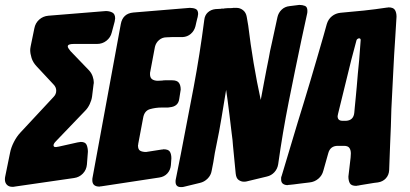

<svg xmlns="http://www.w3.org/2000/svg" viewBox="-71 -765 1668 782"><path d="M245 -185Q255 -187 258 -187Q277 -187 282 -174.5Q287 -162 287 -147L283 -95Q281 -73 266.5 -58Q252 -43 231 -40L-11 -5Q-14 -4 -20 -4Q-35 -4 -43 -12.5Q-51 -21 -51 -34Q-51 -41 -50 -45L-30 -143Q-26 -164 -14.5 -186.5Q-3 -209 12 -225L147 -370Q158 -381 158 -395.5Q158 -410 147 -421L78 -495Q63 -511 57.5 -529Q52 -547 52 -561Q52 -567 54 -577L69 -650Q73 -671 88.5 -685Q104 -699 126 -701L360 -720Q375 -720 386.5 -714Q398 -708 398 -690Q398 -687 396 -677L384 -632Q379 -612 362.5 -599Q346 -586 324 -586H229Q205 -586 205 -576Q205 -570 216 -557L292 -478Q302 -467 306.5 -453.5Q311 -440 311 -430Q311 -424 310 -421L304 -372Q302 -357 294.5 -341Q287 -325 276 -314L157 -190Q147 -180 147 -173Q147 -171 148.5 -168.5Q150 -166 157 -166Q159 -166 169 -168Z M341 -6H339L334 -5Q305 -5 305 -31Q305 -39 306 -42L421 -667Q429 -710 472 -714L702 -733Q716 -733 726 -728.5Q736 -724 736 -708Q736 -705 734 -695L733 -692Q731 -684 729 -675.5Q727 -667 725 -658Q720 -639 706 -627Q692 -615 673 -614H630L607 -613Q590 -613 577 -602Q564 -591 560 -574L541 -473Q540 -471 540 -463Q540 -448 549 -442Q558 -436 572 -436L591 -437Q594 -438 602 -438H630Q650 -438 657.5 -428Q665 -418 665 -400L659 -362Q655 -331 620 -328Q617 -327 610 -327H587Q563 -327 540 -320.5Q517 -314 512 -285L492 -179V-177L491 -173Q491 -156 500 -151Q509 -146 524 -146L588 -156H590L595 -157Q615 -157 621 -147Q627 -137 627 -120L625 -92Q623 -72 610.5 -58.5Q598 -45 578 -42Z M677 -4Q674 -3 666 -3Q644 -3 644 -25Q644 -32 645 -35L665 -135Q692 -273 717.5 -408.5Q743 -544 761 -684Q763 -703 775.5 -714.5Q788 -726 807 -728L826 -729Q830 -729 831 -730H841Q842 -731 846 -731L859 -732H869Q876 -732 879 -733H892Q907 -733 919 -723.5Q931 -714 934 -696L940 -661Q949 -586 962 -508.5Q975 -431 991 -358Q999 -400 1004 -427.5Q1009 -455 1014 -480L1024 -530Q1026 -543 1029 -557.5Q1032 -572 1036 -589L1059 -695Q1063 -713 1076 -725.5Q1089 -738 1108 -740L1148 -745Q1161 -745 1171 -741Q1181 -737 1181 -721Q1181 -713 1180 -710L1157 -604Q1130 -476 1105 -350.5Q1080 -225 1062 -96Q1059 -77 1046.5 -63.5Q1034 -50 1016 -46L933 -26Q930 -25 922 -25Q911 -25 901 -32Q891 -39 889 -58L878 -171Q877 -191 872 -227L864 -294Q860 -327 856 -356.5Q852 -386 850 -399Q840 -339 831 -284Q822 -229 811 -177Q807 -160 804 -142Q801 -124 798 -105L791 -69Q788 -51 774.5 -37.5Q761 -24 743 -20Z M1387 -9H1385L1380 -8Q1360 -8 1354 -18.5Q1348 -29 1348 -46L1357 -123L1358 -140Q1358 -154 1352 -162.5Q1346 -171 1330 -171H1305Q1274 -171 1266 -141L1246 -70Q1241 -50 1225.5 -37Q1210 -24 1190 -22L1182 -21Q1167 -19 1153 -17.5Q1139 -16 1126 -14L1107 -12H1105L1100 -11Q1089 -11 1081.5 -16.5Q1074 -22 1074 -34Q1074 -37 1074 -40.5Q1074 -44 1076 -48L1142 -268Q1153 -303 1166 -346Q1179 -389 1193 -435.5Q1207 -482 1220.5 -529Q1234 -576 1246 -617L1260 -667Q1266 -687 1281 -699Q1296 -711 1316 -713L1411 -722Q1458 -727 1504 -734H1506L1511 -735Q1531 -735 1537.5 -724.5Q1544 -714 1544 -697L1539 -615Q1534 -543 1530.5 -468.5Q1527 -394 1523 -321L1521 -251Q1520 -217 1518 -179L1514 -72Q1513 -52 1500.5 -38.5Q1488 -25 1468 -22L1452 -20Q1424 -15 1397 -11ZM1398 -602Q1398 -609 1391 -609Q1383 -607 1381 -601L1360 -522L1306 -302Q1304 -292 1304 -292Q1304 -273 1324 -273H1339Q1369 -275 1372 -306L1374 -328Q1376 -348 1378 -369Q1380 -390 1382 -412Q1384 -438 1386.5 -465.5Q1389 -493 1392 -522Z"/></svg>

Font: Bangerz 2
Style: Regular
Weight: 400
Designer: vernon adams
Foundry: Vernon Adams
Version: Version 2.10;December 28, 2023;FontCreator 13.0.0.2683 64-bi